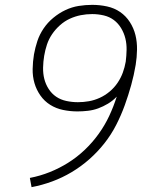

<svg xmlns="http://www.w3.org/2000/svg" viewBox="-20 -763 640 791"><path d="M110 8 103 -30Q145 -38 185 -54Q225 -70 261.5 -93Q298 -116 329.5 -146Q361 -176 386.5 -211.5Q412 -247 430 -285.5Q448 -324 461 -365Q445 -348 425 -336Q405 -324 384.5 -316.5Q364 -309 342 -306.5Q320 -304 299 -304Q269 -304 240 -310Q211 -316 187 -331Q163 -346 146.5 -369.5Q130 -393 122 -420.5Q114 -448 114.5 -478.5Q115 -509 120 -539Q125 -567 134 -594Q143 -621 159.5 -645.5Q176 -670 199.5 -689.5Q223 -709 249.5 -721.5Q276 -734 304 -738.5Q332 -743 360 -743Q391 -743 421 -736.5Q451 -730 475 -713.5Q499 -697 515 -672Q531 -647 538 -618.5Q545 -590 544.5 -558.5Q544 -527 539 -496Q532 -454 520.5 -412.5Q509 -371 494 -329.5Q479 -288 458.5 -248Q438 -208 410 -172.5Q382 -137 348 -107Q314 -77 275.5 -54Q237 -31 195 -15.5Q153 0 110 8ZM301 -342Q324 -342 346.5 -346Q369 -350 391 -360Q413 -370 432 -386Q451 -402 464.5 -422Q478 -442 486 -464Q494 -486 498 -509Q501 -533 501.5 -557.5Q502 -582 496.5 -604.5Q491 -627 479 -647Q467 -667 449 -680.5Q431 -694 407.5 -699.5Q384 -705 360 -705Q336 -705 313 -700.5Q290 -696 268 -686Q246 -676 227 -659Q208 -642 194.5 -622Q181 -602 173.5 -579.5Q166 -557 162 -533Q162 -533 162 -533Q162 -533 162 -533Q158 -509 157.5 -484.5Q157 -460 162.5 -438Q168 -416 180.5 -396.5Q193 -377 211.5 -364.5Q230 -352 253.5 -347Q277 -342 301 -342Z"/></svg>

Font: Iosevka Curly XLtEx
Style: Italic
Weight: 200
Width: 7
Italic angle: -9°
Monospace: yes
Designer: Belleve Invis
Foundry: Belleve Invis
Version: Version 11.1.0; ttfautohint (v1.8.3)